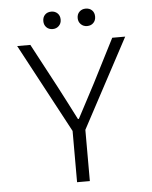

<svg xmlns="http://www.w3.org/2000/svg" viewBox="-56 -853 711 900"><g transform="rotate(-5 300.0 -403.5)"><path d="M219.2 -725.1Q200.7 -725.1 189.5 -736.6Q178.2 -748 178.2 -766.1Q178.2 -784.7 189.5 -795.9Q200.7 -807.1 219.2 -807.1Q236.8 -807.1 248.3 -795.9Q259.8 -784.7 259.8 -766.1Q259.8 -748 248 -736.6Q236.3 -725.1 219.2 -725.1ZM380.9 -725.1Q363.3 -725.1 351.6 -736.8Q339.8 -748.5 339.8 -766.1Q339.8 -784.7 351.6 -795.9Q363.3 -807.1 380.9 -807.1Q399.4 -807.1 410.6 -795.9Q421.9 -784.7 421.9 -766.1Q421.9 -748 410.6 -736.6Q399.4 -725.1 380.9 -725.1ZM270 0V-241.2L45.9 -660.2H107.9L219.2 -451.2Q233.4 -425.3 259.8 -373Q286.1 -320.8 299.8 -294.9H304.2Q317.9 -321.3 345.9 -373.8Q374 -426.3 387.2 -452.1L493.2 -660.2H554.2L330.1 -241.2V0Z"/></g></svg>

Font: Office Code Pro Light
Style: Regular
Weight: 300
Designer: Nathan Rutzky & Paul D. Hunt
Foundry: Adobe Systems Incorporated
Version: Version 1.004;PS 001.004;hotconv 1.0.70;makeotf.lib2.5.58329